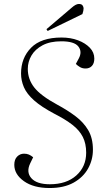

<svg xmlns="http://www.w3.org/2000/svg" viewBox="-20 -933 537 967"><path d="M448 -179Q448 -128 423.5 -84Q399 -40 350.5 -13Q302 14 230 14Q149 14 100.5 -20.5Q52 -55 52 -103Q52 -130 66.5 -144.5Q81 -159 101 -159Q115 -159 125.5 -154.5Q136 -150 147 -141L132 -110Q111 -66 138 -35.5Q165 -5 231 -5Q315 -5 364.5 -49.5Q414 -94 414 -164Q414 -210 397 -243.5Q380 -277 344.5 -304.5Q309 -332 254 -360Q188 -395 151.5 -427.5Q115 -460 100.5 -493.5Q86 -527 86 -563Q86 -641 136.5 -692.5Q187 -744 290 -744Q336 -744 373 -730Q410 -716 432.5 -692.5Q455 -669 455 -638Q455 -614 443 -601Q431 -588 411 -588Q395 -588 383 -595Q371 -602 362 -611L377 -639Q395 -673 374.5 -699Q354 -725 289 -725Q232 -725 194.5 -705Q157 -685 138.5 -653.5Q120 -622 120 -586Q120 -534 152.5 -492.5Q185 -451 268 -406Q320 -378 360.5 -347.5Q401 -317 424.5 -277Q448 -237 448 -179ZM342 -895Q351 -903 360 -908Q369 -913 377 -913Q391 -913 396 -905.5Q401 -898 401 -891Q401 -886 399.5 -878Q398 -870 395 -862L220 -777L214 -786Z"/></svg>

Font: Literata 72pt ExtraLight
Style: Italic
Weight: 200
Italic angle: -2°
Designer: Latin by Veronika Burian and Jose Scaglione. Greek by Irene Vlachou. Cyrillic by Vera Evstafieva
Foundry: TypeTogether
Version: Version 3.002